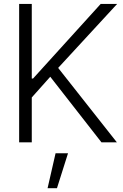

<svg xmlns="http://www.w3.org/2000/svg" viewBox="-20 -748 649 1009"><path d="M80.6 0V-727.5H147V-335.4H153.8L509.3 -727.5H595.7L285.6 -391.1L594.2 0H513.2L244.1 -344.7L147 -235.8V0ZM230 241.2 272 57.6H337.4L279.3 241.2Z"/></svg>

Font: Inter Tight Light
Style: Regular
Weight: 300
Designer: Rasmus Andersson
Foundry: rsms
Version: Version 3.004